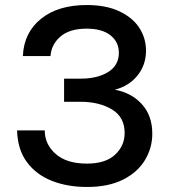

<svg xmlns="http://www.w3.org/2000/svg" viewBox="-20 -732 690 764"><path d="M326 12Q248 12 186 -12.5Q124 -37 87 -87Q50 -137 48 -213H158Q158 -158 201.5 -119.5Q245 -81 326 -81Q400 -81 438 -116.5Q476 -152 476 -203Q476 -266 425.5 -296.5Q375 -327 300 -327H235V-419H300Q368 -419 410.5 -445.5Q453 -472 453 -522Q453 -565 419.5 -591.5Q386 -618 325 -618Q257 -618 220.5 -586.5Q184 -555 181 -509H71Q75 -602 143 -657Q211 -712 325 -712Q402 -712 455 -687Q508 -662 534.5 -621Q561 -580 561 -530Q561 -474 527.5 -432Q494 -390 437 -375Q503 -363 544.5 -317.5Q586 -272 586 -200Q586 -143 556.5 -94.5Q527 -46 469 -17Q411 12 326 12Z"/></svg>

Font: HostGroteskMedium
Style: Regular
Weight: 500
Designer: Doukan Karapınar based on Poppins by Indian Type Foundry, Jonny Pinhorn
Foundry: Element Type
Version: Version 1.001; ttfautohint (v1.8.4.7-5d5b)